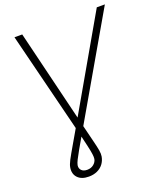

<svg xmlns="http://www.w3.org/2000/svg" viewBox="-167 -836 981 1158"><g transform="rotate(-20 323.0 -256.5)"><path d="M65.9 -727.5H115.7L274.9 -72.3Q289.6 -12.2 299.3 26.4Q309.1 64.9 313 88.4Q316.9 111.8 314 127.9Q309.1 154.8 293.9 174.6Q278.8 194.3 254.9 205.1Q231 215.8 201.2 215.8Q154.3 215.8 130.4 190.7Q106.4 165.5 113.3 125Q114.7 116.2 118.7 105.7Q122.6 95.2 129.9 81.1Q137.2 66.9 148.7 46.9Q160.2 26.9 176 -0.5Q191.9 -27.8 213.4 -64.9L594.2 -727.5H646L253.4 -48.8Q220.7 7.3 200.9 42Q181.2 76.7 171.6 96.2Q162.1 115.7 159.7 127.9Q156.7 147.9 169.2 160.9Q181.6 173.8 205.6 173.8Q230.5 173.8 247.3 159.9Q264.2 146 267.6 127Q269.5 115.2 266.8 95.5Q264.2 75.7 256.1 40Q248 4.4 233.9 -54.7Z"/></g></svg>

Font: Inter ExtraLight
Style: Italic
Weight: 250
Italic angle: -9.3988°
Designer: Rasmus Andersson
Foundry: rsms
Version: Version 4.001;git-66647c0bb